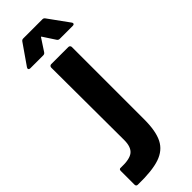

<svg xmlns="http://www.w3.org/2000/svg" viewBox="-357 -719 941 941"><g transform="rotate(-45 113.5 -248.0)"><path d="M-60 192V97Q-60 84 -47 86Q12 88 35.5 69Q59 50 59 2L57 -502Q57 -507 60.5 -510.5Q64 -514 69 -514H188Q193 -514 196.5 -510.5Q200 -507 200 -502V0Q200 81 177.5 125.5Q155 170 102 188Q49 206 -48 204Q-60 204 -60 192ZM-26 -587 47 -692Q52 -700 61 -700H194Q203 -700 208 -692L284 -587Q287 -583 287 -580Q287 -572 276 -572H186Q177 -572 172 -580L132 -641Q129 -647 126 -641L86 -580Q81 -572 72 -572H-18Q-25 -572 -27.5 -576.5Q-30 -581 -26 -587Z"/></g></svg>

Font: Amber EN
Style: Bold
Weight: 700
Designer: Jeremy Tribby
Foundry: Tribby Type
Version: Version 1.408 November 24, 2021